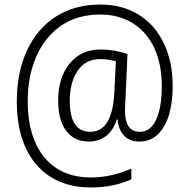

<svg xmlns="http://www.w3.org/2000/svg" viewBox="-20 -733 833 845"><path d="M740 -353Q740 -284 724 -229Q708 -174 675 -142Q642 -110 593 -110Q550 -110 525.5 -136.5Q501 -163 498 -207H494Q478 -158 446 -134Q414 -110 371 -110Q307 -110 271.5 -157Q236 -204 236 -290Q236 -392 286.5 -453.5Q337 -515 421 -515Q455 -515 486.5 -509.5Q518 -504 541 -495L533 -313Q532 -296 531 -278.5Q530 -261 530 -248Q530 -199 546.5 -176Q563 -153 595 -153Q643 -153 667.5 -207Q692 -261 692 -354Q692 -451 659 -521.5Q626 -592 565 -630.5Q504 -669 421 -669Q320 -669 249 -620Q178 -571 140 -485Q102 -399 102 -287Q102 -184 134 -109Q166 -34 228 7Q290 48 380 48Q428 48 474.5 37Q521 26 558 9V56Q522 73 477 82.5Q432 92 380 92Q277 92 204 46.5Q131 1 92.5 -83.5Q54 -168 54 -285Q54 -416 99.5 -512.5Q145 -609 227.5 -661Q310 -713 421 -713Q518 -713 590 -668.5Q662 -624 701 -542.5Q740 -461 740 -353ZM287 -289Q287 -153 377 -153Q474 -153 483 -323L490 -463Q476 -467 458.5 -470Q441 -473 421 -473Q357 -473 322 -422Q287 -371 287 -289Z"/></svg>

Font: Noto Sans Sinhala UI SemiCondensed Light
Style: Regular
Weight: 300
Width: 4
Designer: Jelle Bosma - Monotype Design Team
Foundry: Monotype Imaging Inc.
Version: Version 2.006; ttfautohint (v1.8.4.7-5d5b)